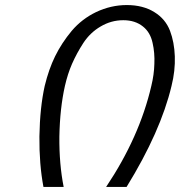

<svg xmlns="http://www.w3.org/2000/svg" viewBox="-20 -760 712 760"><path d="M659 -420Q616 -239 481 -20H400Q532 -217 579 -420Q590 -465 591 -507Q593 -551 584 -590Q575 -632 546 -655Q515 -680 468 -680Q420 -680 378 -655Q337 -631 310 -590Q284 -550 265 -507Q248 -468 237 -420Q217 -331 215 -219Q214 -111 232 -20H152Q135 -110 136 -220Q138 -335 157 -420Q173 -486 198 -537Q224 -590 264 -638Q304 -685 360 -712Q419 -740 482 -740Q546 -740 591 -712Q635 -685 653 -638Q670 -593 672 -537Q674 -480 659 -420Z"/></svg>

Font: Miedinger
Style: Italic
Weight: 400
Italic angle: -13°
Version: Version 001.000